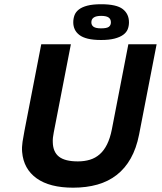

<svg xmlns="http://www.w3.org/2000/svg" viewBox="-20 -870 762 902"><path d="M583 -662.1H715.8L633.3 -237.3Q620.6 -172.9 594.2 -126Q567.9 -79.1 528.6 -48.3Q489.3 -17.6 437.7 -2.9Q386.2 11.7 323.7 11.7Q213.4 11.7 152.1 -32.2Q90.8 -76.2 84 -155.8Q82 -178.2 85.9 -203.9Q89.8 -229.5 94.7 -254.4L173.8 -662.1H313L232.4 -247.1Q227.1 -222.2 228 -201.7Q229 -155.8 257.3 -133.8Q285.6 -111.8 345.7 -111.8Q376.5 -111.8 402.3 -119.6Q428.2 -127.4 448.5 -145.3Q468.8 -163.1 482.9 -191.7Q497.1 -220.2 505.4 -261.7ZM324.2 -765.1Q324.2 -782.2 329.8 -797.9Q335.4 -813.5 350.3 -825.2Q365.2 -836.9 390.6 -843.5Q416 -850.1 455.1 -850.1Q527.3 -850.1 556.6 -827.4Q585.9 -804.7 585.9 -765.1Q585.9 -748 580.1 -732.9Q574.2 -717.8 558.8 -706.5Q543.5 -695.3 518.1 -688.7Q492.7 -682.1 455.1 -682.1Q418 -682.1 392.8 -688.2Q367.7 -694.3 352.8 -705.8Q337.9 -717.3 331.1 -732.2Q324.2 -747.1 324.2 -765.1ZM409.2 -765.1Q409.2 -751.5 419.7 -744.1Q430.2 -736.8 455.1 -736.8Q481.4 -736.8 491.2 -743.9Q501 -751 501 -765.1Q501 -780.3 490.2 -787.8Q479.5 -795.4 455.1 -795.4Q409.2 -795.4 409.2 -765.1Z"/></svg>

Font: PT Astra Sans
Style: Bold Italic
Weight: 700
Italic angle: -16°
Designer: A.Korolkova, I. Chaeva
Foundry: ParaType Ltd
Version: Version 1.002W